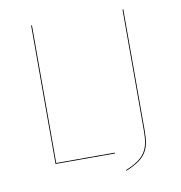

<svg xmlns="http://www.w3.org/2000/svg" viewBox="-85 -759 875 929"><g transform="rotate(-10 352.5 -294.0)"><path d="M133.4 -680.1H129.3V0H421L421.4 -4H133.3ZM582.1 -680.1H578.1V-85.4C578.1 5.8 558.8 48.1 460.3 88.4L461.9 91.9C562.8 50.3 582.1 7.6 582.1 -85.2Z"/></g></svg>

Font: Fira Sans Four
Style: Regular
Weight: 100
Designer: Carrois Corporate & Edenspiekermann AG
Foundry: Carrois Corporate GbR & Edenspiekermann AG
Version: Version 4.203;PS 004.203;hotconv 1.0.88;makeotf.lib2.5.64775